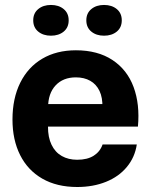

<svg xmlns="http://www.w3.org/2000/svg" viewBox="-20 -750 628 780"><path d="M30.7 -264.3Q30.7 -350.3 62.2 -413.8Q93.7 -477.3 151.7 -511.5Q209.7 -545.7 288.3 -545.7Q377 -545.7 436.8 -506.2Q496.7 -466.7 522.7 -396.5Q548.7 -326.3 540.3 -235.7H175Q174.7 -192 189.5 -161.7Q204.3 -131.3 231 -116.2Q257.7 -101 293.7 -101Q335 -101 360.8 -117.5Q386.7 -134 396.7 -163H535.7Q528 -111 495.3 -71.7Q462.7 -32.3 410.5 -11.3Q358.3 9.7 293.7 9.7Q211 9.7 151.8 -24.3Q92.7 -58.3 61.7 -120.2Q30.7 -182 30.7 -264.3ZM162.3 -327.3H409.7L396 -313Q397.3 -353.3 384.2 -380.7Q371 -408 346.5 -421.8Q322 -435.7 288.3 -435.7Q236.3 -435.7 205.8 -403Q175.3 -370.3 175.3 -313ZM330.7 -667.4Q330.7 -696.4 351 -713.1Q371.2 -729.9 402.7 -729.9Q434.2 -729.9 454.5 -713.1Q474.7 -696.4 474.7 -667.4Q474.7 -638.4 454.5 -621.7Q434.2 -605 402.7 -605Q371.2 -605 351 -621.7Q330.7 -638.4 330.7 -667.4ZM115 -667.4Q115 -696.4 135.3 -713.1Q155.5 -729.9 187 -729.9Q218.5 -729.9 238.8 -713.1Q259 -696.4 259 -667.4Q259 -638.4 238.8 -621.7Q218.5 -605 187 -605Q155.5 -605 135.3 -621.7Q115 -638.4 115 -667.4Z"/></svg>

Font: Mona Sans VF XLt
Style: Regular
Weight: 200
Designer: Deni Anggara
Foundry: GitHub
Version: Version 2.000;Glyphs 3.2.3 (3260)